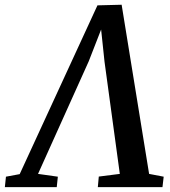

<svg xmlns="http://www.w3.org/2000/svg" viewBox="-68 -770 701 790"><path d="M432.5 -750.5 545.5 -54.5 605.5 -43 600.5 0H334.5L338.5 -43.5L425 -54.5L362 -516.5L343 -696.5L366 -694.5L297 -517.5L88.5 -54.5L170 -43L165.5 0H-48L-43.5 -43L13 -53.5L333 -748Z"/></svg>

Font: Merriweather 28pt Medium
Style: Italic
Weight: 500
Italic angle: -7.8°
Version: Version 2.101